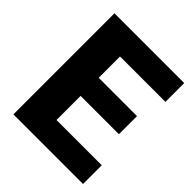

<svg xmlns="http://www.w3.org/2000/svg" viewBox="-198 -833 955 955"><g transform="rotate(45 280.0 -355.5)"><path d="M494.6 -301.3H225.1V-131.8H543.5V0H53.7V-710.9H544.4V-578.6H225.1V-428.7H494.6Z"/></g></svg>

Font: Roboto Black
Style: Regular
Weight: 900
Designer: Google
Version: Version 2.134; 2016